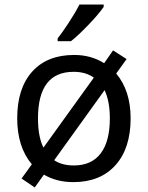

<svg xmlns="http://www.w3.org/2000/svg" viewBox="-20 -786 645 839"><path d="M550.8 -269Q550.8 -137.7 484.4 -64Q418 9.8 300.8 9.8Q227.1 9.8 171.9 -22.9L131.8 33.2L74.2 -5.9L119.1 -67.9Q55.2 -144 55.2 -269Q55.2 -399.9 120.6 -472.9Q186 -545.9 304.2 -545.9Q377.9 -545.9 435.1 -509.8L474.1 -565.9L533.2 -527.8L487.8 -464.8Q550.8 -389.2 550.8 -269ZM146 -269Q146 -188 169.9 -141.1L390.1 -446.8Q354.5 -472.2 301.8 -472.2Q146 -472.2 146 -269ZM460 -269Q460 -343.3 437 -392.1L216.8 -85.9Q250.5 -63 303.2 -63Q379.9 -63 419.9 -115.5Q460 -168 460 -269ZM231.9 -618.2Q250.5 -641.6 279.1 -684.8Q307.6 -728 327.1 -766.1H433.1V-755.9Q411.6 -724.6 366.2 -677.2Q320.8 -629.9 290 -606H231.9Z"/></svg>

Font: NotoPenekeko
Style: Regular
Weight: 400
Designer: Monotype Design team
Foundry: Monotype Imaging Inc.
Version: Version 1.04